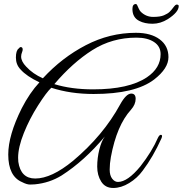

<svg xmlns="http://www.w3.org/2000/svg" viewBox="-20 -870 908 954"><path d="M868 -840Q868 -810 814 -775Q777 -752 738 -752Q699 -752 672 -766Q638 -783 638 -825Q638 -850 655 -850Q659 -850 662 -843.5Q665 -837 669.5 -827Q674 -817 680 -811Q706 -786 741 -786Q776 -786 794.5 -794Q813 -802 822 -810.5Q831 -819 846 -839Q856 -852 866 -845Q868 -843 868 -840ZM632 -405Q654 -405 654 -379Q654 -351 631 -325Q560 -247 531 -90Q525 -57 525 -27.5Q525 2 537.5 18Q550 34 566 34Q614 34 678 -44Q735 -117 765 -186Q773 -202 781 -200Q789 -198 782 -182Q741 -91 689 -22Q662 15 622 39.5Q582 64 542.5 64Q503 64 483 32.5Q463 1 463 -42Q463 -85 473.5 -127Q484 -169 501 -192Q400 -71 286 2Q226 39 153 46Q146 47 129.5 47Q113 47 90 35Q21 6 21 -102Q21 -198 88 -332Q127 -408 176 -461Q112 -491 82 -525Q59 -549 59 -584Q59 -619 73 -629Q83 -642 91 -632Q95 -624 90 -612Q85 -600 85 -589Q85 -565 110 -539Q143 -503 193 -481Q288 -584 406.5 -645.5Q525 -707 655 -707Q730 -707 773.5 -674.5Q817 -642 817 -586Q817 -530 746 -475Q652 -403 445 -403Q330 -403 235 -434Q211 -412 169 -346Q127 -280 98.5 -209Q70 -138 70 -86Q70 -75 71 -66Q83 17 155 17Q236 17 343 -71Q493 -197 577 -351Q607 -405 632 -405ZM778 -601Q778 -640 745 -661.5Q712 -683 658 -683Q537 -683 439 -621Q341 -559 250 -452Q334 -426 443 -426Q621 -426 710 -486Q778 -532 778 -601Z"/></svg>

Font: Great Vibes
Style: Regular
Weight: 400
Designer: Robert E. Leuschke
Foundry: Robert E. Leuschke
Version: Version 1.001